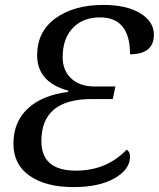

<svg xmlns="http://www.w3.org/2000/svg" viewBox="-20 -744 641 775"><path d="M491.2 -140.1Q504.9 -131.8 504.9 -111.8Q504.9 -60.1 442.4 -24.4Q379.9 11.2 276.9 11.2Q165 11.2 99.6 -34.4Q34.2 -80.1 34.2 -164.1Q34.2 -251 91.6 -305.2Q148.9 -359.4 254.9 -373L255.9 -377.9Q129.9 -412.1 129.9 -521Q129.9 -616.7 204.3 -670.4Q278.8 -724.1 397 -724.1Q490.7 -724.1 545.9 -690.7Q601.1 -657.2 601.1 -604Q601.1 -524.9 504.9 -524.9Q504.9 -673.8 383.8 -673.8Q314.5 -673.8 273.7 -630.9Q232.9 -587.9 232.9 -513.2Q232.9 -459.5 267.6 -427.2Q302.2 -395 360.8 -395H445.8L435.1 -344.2H350.1Q147 -344.2 147 -174.8Q147 -55.2 286.1 -55.2Q410.6 -55.2 491.2 -140.1Z"/></svg>

Font: Droid Serif
Style: Italic
Weight: 400
Italic angle: -12°
Designer: Monotype Design team
Foundry: Monotype Imaging Inc.
Version: Version 1.03